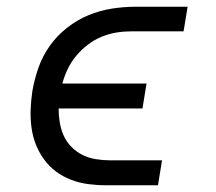

<svg xmlns="http://www.w3.org/2000/svg" viewBox="-20 -550 640 570"><path d="M295 0Q268 0 241.5 -3.5Q215 -7 190.5 -16.5Q166 -26 146 -41Q126 -56 111 -76.5Q96 -97 86.5 -121Q77 -145 73.5 -171.5Q70 -198 71 -225Q72 -252 76 -279Q82 -314 94 -348.5Q106 -383 127.5 -413.5Q149 -444 179 -467.5Q209 -491 243 -505Q277 -519 312.5 -524.5Q348 -530 383 -530H537L525 -457H371Q348 -457 326 -453.5Q304 -450 282 -441Q260 -432 241 -417.5Q222 -403 206.5 -384.5Q191 -366 181 -345Q171 -324 165 -302H415L403 -228H154Q154 -207 157.5 -186Q161 -165 169.5 -146.5Q178 -128 192.5 -113.5Q207 -99 225 -90Q243 -81 264.5 -77.5Q286 -74 307 -74H461L449 0Z"/></svg>

Font: Iosevka Curly Slab Extended
Style: Italic
Weight: 400
Width: 7
Italic angle: -9°
Monospace: yes
Designer: Belleve Invis
Foundry: Belleve Invis
Version: Version 11.1.0; ttfautohint (v1.8.3)